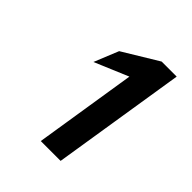

<svg xmlns="http://www.w3.org/2000/svg" viewBox="-196 -839 965 965"><g transform="rotate(45 286.5 -356.0)"><path d="M156 -468 336 -544 250 0H391L504 -712H397L209 -598Z"/></g></svg>

Font: Aerodynamic
Style: Obl
Weight: 500
Designer: Google
Version: Version 2.000980; 2014